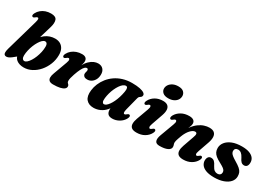

<svg xmlns="http://www.w3.org/2000/svg" viewBox="6 -1521 3253 2329"><g transform="rotate(30 1632.5 -356.5)"><path d="M150.5 -535Q160.5 -570.5 158 -584Q155.5 -597.5 145 -597.5Q139 -597.5 132.5 -594.2Q126 -591 116.5 -582.5Q105.5 -573.5 98.2 -571.8Q91 -570 84 -573.5Q75 -578 74.5 -590.2Q74 -602.5 84 -621.5Q99.5 -651 125.5 -673.2Q151.5 -695.5 186 -707.8Q220.5 -720 262 -720Q329.5 -720 344 -680.5Q358.5 -641 338 -573L255.5 -295L225 -293Q241 -341.5 266 -377Q291 -412.5 322 -435.8Q353 -459 387.2 -470.2Q421.5 -481.5 457 -481.5Q501 -481.5 531.8 -463.2Q562.5 -445 578.8 -411.2Q595 -377.5 595 -331Q595 -262 570.2 -199.8Q545.5 -137.5 503.5 -89.2Q461.5 -41 408.5 -13.5Q355.5 14 298 14Q234.5 14 194.8 -17.5Q155 -49 160.5 -111.5L194 -86L120 -26Q98.5 -9.5 81.5 -2Q64.5 5.5 50 5.5Q33 5.5 23.5 -4Q14 -13.5 13.8 -34.2Q13.5 -55 23 -89.5ZM366 -391.5Q349 -390.5 330.2 -372.8Q311.5 -355 294 -326.2Q276.5 -297.5 262.2 -261.8Q248 -226 239.5 -188.2Q231 -150.5 230 -116Q229.5 -87 239.8 -72.2Q250 -57.5 266.5 -57.5Q284 -57.5 302.8 -74.2Q321.5 -91 339.5 -119.5Q357.5 -148 371.8 -184.2Q386 -220.5 394.8 -259.8Q403.5 -299 403.5 -336.5Q403.5 -358 398.5 -370Q393.5 -382 385 -387.2Q376.5 -392.5 366 -391.5Z M655 -334.5Q646 -339.5 645.5 -351.8Q645 -364 655 -383Q670.5 -412.5 697 -434.5Q723.5 -456.5 758.5 -469Q793.5 -481.5 834 -481.5Q869.5 -481.5 887.5 -465.8Q905.5 -450 905.5 -420Q905.5 -401 898.2 -377.8Q891 -354.5 881 -329.2Q871 -304 862.8 -279.5Q854.5 -255 853 -233.5L843.5 -236.5Q861.5 -305 887.2 -352Q913 -399 942.5 -427.5Q972 -456 1002.2 -468.8Q1032.5 -481.5 1060 -481.5Q1107 -481.5 1132 -452.2Q1157 -423 1155 -376Q1153.5 -334.5 1136.8 -305.2Q1120 -276 1094.5 -260.5Q1069 -245 1039.5 -245Q1006.5 -245 992.2 -259Q978 -273 978 -290.5Q978 -304.5 982.2 -317.2Q986.5 -330 986.5 -342.5Q986.5 -353 981.2 -358.8Q976 -364.5 967 -364.5Q954 -364.5 939.2 -350.5Q924.5 -336.5 907.8 -304.2Q891 -272 871.5 -215.5Q859.5 -180 854.5 -158Q849.5 -136 849.5 -118Q849.5 -100.5 857 -92.5Q864.5 -84.5 872 -76.8Q879.5 -69 879.5 -52Q879.5 -33 860.8 -18Q842 -3 804.8 5.5Q767.5 14 710.5 14Q673.5 14 656.2 -0.8Q639 -15.5 638.5 -42.8Q638 -70 652.5 -107.5L721.5 -296.5Q734 -331.5 730.2 -345Q726.5 -358.5 716 -358.5Q710 -358.5 703.5 -355.5Q697 -352.5 687.5 -344Q676.5 -335 669.2 -333.2Q662 -331.5 655 -334.5Z M1632.5 -170.5Q1623.5 -134 1627 -120.2Q1630.5 -106.5 1640.5 -106.5Q1647 -106.5 1653 -109.8Q1659 -113 1668.5 -121Q1680 -130.5 1687 -132.2Q1694 -134 1701 -130.5Q1710 -126 1710.5 -113.8Q1711 -101.5 1701 -82Q1678.5 -39 1633.2 -12.5Q1588 14 1537.5 14Q1495 14 1476.5 -7.2Q1458 -28.5 1458 -65Q1458 -77.5 1459 -91Q1460 -104.5 1462.5 -119.5Q1465 -134.5 1468.5 -151Q1472 -167.5 1477 -185L1490 -150Q1474.5 -100 1442 -63Q1409.5 -26 1366.2 -6Q1323 14 1274.5 14Q1207.5 14 1171.8 -28.2Q1136 -70.5 1146.5 -156Q1152 -204 1171.8 -251Q1191.5 -298 1224.5 -339.8Q1257.5 -381.5 1303.2 -413.2Q1349 -445 1407.2 -463.2Q1465.5 -481.5 1534.5 -481.5Q1601 -481.5 1644 -472.5Q1687 -463.5 1707 -448.5Q1727 -433.5 1724.5 -415Q1722.5 -398.5 1713 -391.5Q1703.5 -384.5 1693.8 -377.5Q1684 -370.5 1679.5 -353.5ZM1338.5 -158.5Q1334 -118 1342.2 -102.5Q1350.5 -87 1364.5 -87Q1379.5 -87 1396 -99.8Q1412.5 -112.5 1429.2 -135.8Q1446 -159 1461.2 -190.8Q1476.5 -222.5 1488.8 -261.5Q1501 -300.5 1508.5 -343.5Q1515 -380.5 1509.2 -397.5Q1503.5 -414.5 1487 -414.5Q1467 -414.5 1447.2 -399Q1427.5 -383.5 1409.8 -357.2Q1392 -331 1377 -297.8Q1362 -264.5 1352.2 -228.5Q1342.5 -192.5 1338.5 -158.5Z M1990.5 -171Q1978.5 -136 1982 -122.2Q1985.5 -108.5 1996 -108.5Q2002 -108.5 2008.2 -111.8Q2014.5 -115 2024 -123Q2035.5 -132.5 2042.5 -134.2Q2049.5 -136 2056.5 -132.5Q2065.5 -127.5 2066 -115.2Q2066.5 -103 2056.5 -84Q2033.5 -40 1986.8 -13Q1940 14 1876.5 14Q1829.5 14 1807.5 -4.5Q1785.5 -23 1784.8 -56.2Q1784 -89.5 1800 -134.5L1859 -296.5Q1871.5 -331.5 1867.8 -345Q1864 -358.5 1853.5 -358.5Q1847.5 -358.5 1841.2 -355.5Q1835 -352.5 1825.5 -344Q1814 -335 1806.8 -333.2Q1799.5 -331.5 1792.5 -334.5Q1784 -339.5 1783.5 -351.8Q1783 -364 1793 -383Q1815.5 -427 1861.8 -454.2Q1908 -481.5 1969.5 -481.5Q2011.5 -481.5 2034 -463.5Q2056.5 -445.5 2059.5 -411Q2062.5 -376.5 2045 -326.5ZM2002.5 -539Q1952.5 -539 1926.5 -562.2Q1900.5 -585.5 1901 -619Q1901.5 -647 1918.5 -671.5Q1935.5 -696 1966.8 -711.5Q1998 -727 2041 -727Q2093.5 -727 2117.2 -703Q2141 -679 2140.5 -646Q2140 -615.5 2122.8 -591.2Q2105.5 -567 2075 -553Q2044.5 -539 2002.5 -539Z M2153 -334.5Q2144.5 -339.5 2144 -351.8Q2143.5 -364 2153 -383Q2177 -427 2224.8 -454.2Q2272.5 -481.5 2336 -481.5Q2375.5 -481.5 2396.5 -465.8Q2417.5 -450 2417.5 -420.5Q2417.5 -402.5 2409.2 -380.8Q2401 -359 2389.8 -334.5Q2378.5 -310 2368 -284Q2357.5 -258 2353 -232L2339 -239Q2366 -308 2400 -354.8Q2434 -401.5 2471.5 -429.5Q2509 -457.5 2546.8 -469.5Q2584.5 -481.5 2618 -481.5Q2665 -481.5 2687.8 -461Q2710.5 -440.5 2712.2 -404.2Q2714 -368 2697.5 -320.5L2645 -170.5Q2632.5 -135.5 2636 -122Q2639.5 -108.5 2650 -108.5Q2656.5 -108.5 2662.8 -111.8Q2669 -115 2678.5 -123Q2689.5 -132.5 2696.8 -134.2Q2704 -136 2711 -132Q2719.5 -127.5 2720.2 -115.2Q2721 -103 2711 -84Q2688 -40 2641 -13Q2594 14 2531 14Q2484 14 2461.8 -4.2Q2439.5 -22.5 2438.2 -55.8Q2437 -89 2452.5 -133L2505 -282.5Q2519 -318.5 2515.5 -335.8Q2512 -353 2491 -353Q2476.5 -353 2460.2 -343.5Q2444 -334 2427.5 -316.2Q2411 -298.5 2396 -273.2Q2381 -248 2369 -216Q2359.5 -190.5 2353 -171.5Q2346.5 -152.5 2343 -138.8Q2339.5 -125 2339.5 -114.5Q2339.5 -98.5 2345 -85.5Q2350.5 -72.5 2350.5 -55.5Q2350.5 -24 2311 -5Q2271.5 14 2200.5 14Q2150.5 14 2139.2 -18.2Q2128 -50.5 2149.5 -107L2219.5 -296.5Q2232.5 -331.5 2228.5 -345Q2224.5 -358.5 2214 -358.5Q2208 -358.5 2201.8 -355.5Q2195.5 -352.5 2185.5 -344Q2174.5 -335 2167.2 -333.2Q2160 -331.5 2153 -334.5Z M2978 -45Q3001 -45 3014.2 -57.8Q3027.5 -70.5 3027.5 -90.5Q3027.5 -105 3020.8 -117.2Q3014 -129.5 2995.5 -143Q2977 -156.5 2940.5 -176Q2898.5 -198 2873.2 -218.5Q2848 -239 2836.8 -263Q2825.5 -287 2825.5 -318Q2825.5 -362 2854.5 -399.2Q2883.5 -436.5 2938.8 -459Q2994 -481.5 3074 -481.5Q3137 -481.5 3177.8 -466.2Q3218.5 -451 3238.8 -424.5Q3259 -398 3259 -364Q3259.5 -330 3245.8 -312Q3232 -294 3207 -294Q3184 -294 3167.2 -308.5Q3150.5 -323 3133 -361Q3116.5 -393 3097 -409Q3077.5 -425 3052 -425Q3030.5 -425 3017.8 -413.5Q3005 -402 3005 -381Q3005 -367.5 3011.8 -354Q3018.5 -340.5 3037.8 -324.5Q3057 -308.5 3093.5 -287Q3139.5 -260 3164.8 -238Q3190 -216 3199.5 -193Q3209 -170 3209 -140Q3209 -95 3178.5 -60.2Q3148 -25.5 3093.2 -5.8Q3038.5 14 2964.5 14Q2894 14 2850 -2.8Q2806 -19.5 2785.8 -47.8Q2765.5 -76 2765.5 -109.5Q2766 -140 2779.8 -157.8Q2793.5 -175.5 2817.5 -175.5Q2846 -175.5 2864 -158.2Q2882 -141 2898.5 -106Q2916.5 -71.5 2935.5 -58.2Q2954.5 -45 2978 -45Z"/></g></svg>

Font: Fraunces ExtraBold
Style: Italic
Weight: 800
Italic angle: -16°
Version: Version 1.000;[b76b70a41]